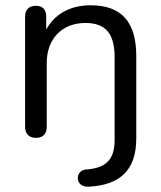

<svg xmlns="http://www.w3.org/2000/svg" viewBox="-20 -515 608 727"><path d="M315 192C433 186 496 131 496 9V-303C496 -433 439 -495 323 -495C249 -495 188 -464 155 -403V-452C155 -479 141 -493 116 -493C90 -493 75 -479 75 -452V-35C75 -8 90 7 116 7C143 7 157 -8 157 -35V-277C157 -368 215 -428 303 -428C380 -428 414 -388 414 -298V15C414 92 379 122 304 127C263 132 263 194 315 192Z"/></svg>

Font: SN Pro Book
Style: Regular
Weight: 350
Designer: Tobias Whetton
Foundry: Supernotes
Version: Version 1.003;Glyphs 3.3 (3324)